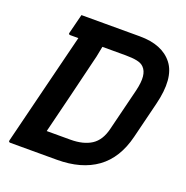

<svg xmlns="http://www.w3.org/2000/svg" viewBox="-126 -816 901 931"><g transform="rotate(20 325.0 -350.0)"><path d="M580 -233Q551 -115 471.5 -57.5Q392 0 266 0H26Q15 0 18 -11Q53 -152 90.5 -303Q128 -454 162 -590H121Q109 -590 113 -601Q120 -627 125.5 -650.5Q131 -674 138 -700H439Q556 -700 609 -631.5Q662 -563 626 -419ZM172 -114H294Q361 -114 402 -140.5Q443 -167 458 -229L512 -447Q523 -493 520 -522Q517 -551 501 -567Q489 -580 465.5 -585Q442 -590 406 -590H286Q282 -572 279 -554Q276 -536 271 -518Q246 -416 222 -316Q198 -216 172 -114Z"/></g></svg>

Font: Recursive Sn Lnr St SmB
Style: Italic
Weight: 600
Italic angle: -15°
Version: Version 1.079;hotconv 1.0.112;makeotfexe 2.5.65598; ttfautoh